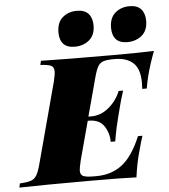

<svg xmlns="http://www.w3.org/2000/svg" viewBox="-106 -887 826 938"><g transform="rotate(-5 307.5 -418.0)"><path d="M664 -608Q639 -542 626 -490Q620 -468 613 -428H591Q592 -439 592 -458Q592 -526 560 -555.5Q528 -585 470 -585H467Q432 -585 414.5 -579.5Q397 -574 387 -557Q377 -540 367 -502L317 -316H332Q379 -316 418 -349Q457 -382 475 -428H497Q481 -379 470 -333L463 -306Q456 -279 450 -252Q444 -225 437 -184H415Q415 -227 392 -261.5Q369 -296 318 -296H312L261 -106Q252 -68 252 -57Q252 -36 266.5 -29.5Q281 -23 318 -23H331Q405 -23 457.5 -63.5Q510 -104 550 -200H572Q564 -178 551 -128Q534 -69 525 0Q457 -3 299 -3Q67 -3 -49 0L-45 -20Q-9 -22 9 -28Q27 -34 37.5 -51Q48 -68 58 -106L164 -502Q172 -536 172 -550Q172 -572 157.5 -579Q143 -586 105 -588L110 -608Q225 -605 457 -605Q601 -605 664 -608ZM306 -836Q344 -836 362.5 -815Q381 -794 381 -758Q381 -710 351.5 -686Q322 -662 281 -662Q243 -662 225 -682Q207 -702 207 -738Q207 -787 235.5 -811.5Q264 -836 306 -836ZM564 -836Q602 -836 620.5 -815Q639 -794 639 -758Q639 -710 609.5 -686Q580 -662 539 -662Q501 -662 483 -682Q465 -702 465 -738Q465 -787 493.5 -811.5Q522 -836 564 -836Z"/></g></svg>

Font: Playfair Display SC Black
Style: Italic
Weight: 900
Italic angle: -14°
Designer: Claus Eggers Sørensen
Foundry: Claus Eggers Sørensen
Version: Version 1.200; ttfautohint (v1.6)